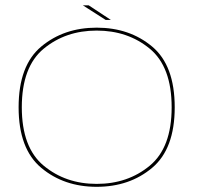

<svg xmlns="http://www.w3.org/2000/svg" viewBox="-20 -698 757 722"><path d="M343.5 4.5Q467 4.5 552 -66.8Q637 -138 637 -294.5Q637 -452 552 -523Q467 -594 343.5 -594Q220.5 -594 135.2 -523Q50 -452 50 -294.5Q50 -138 135.2 -66.8Q220.5 4.5 343.5 4.5ZM343.5 -6.5Q227 -6.5 144.5 -74.8Q62 -143 62 -294.5Q62 -447 144.5 -515Q227 -583 343.5 -583Q460.5 -583 543 -515Q625.5 -447 625.5 -294.5Q625.5 -143 543 -74.8Q460.5 -6.5 343.5 -6.5ZM377.5 -623H397L313.5 -678H291.5Z"/></svg>

Font: Anybody Expanded Thin
Style: Regular
Weight: 250
Width: 7
Version: Version 1.113;gftools[0.9.25]